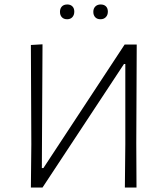

<svg xmlns="http://www.w3.org/2000/svg" viewBox="-20 -838 748 858"><path d="M120 -194 118 -637 170 -640 167 -87H174L537 -639H591L589 -197L590 0H538L540 -194V-552H534L170 0H118ZM312 -786Q312 -771 303.5 -761.5Q295 -752 280 -752Q265 -752 256.5 -761Q248 -770 248 -785Q248 -800 256.5 -809Q265 -818 281 -818Q295 -818 303.5 -809.5Q312 -801 312 -786ZM462 -786Q462 -771 453 -761.5Q444 -752 429 -752Q414 -752 405.5 -761Q397 -770 397 -785Q397 -800 406 -809Q415 -818 430 -818Q445 -818 453.5 -809.5Q462 -801 462 -786Z"/></svg>

Font: Luna Sans Light
Style: Regular
Weight: 300
Designer: Juan Pablo del Peral
Foundry: Huerta Tipografica
Version: Version 2.001; ttfautohint (v1.5)